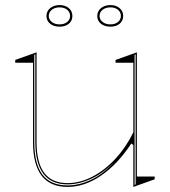

<svg xmlns="http://www.w3.org/2000/svg" viewBox="-20 -721 669 756"><path d="M246 15Q178 15 144 -29Q110 -73 110 -162V-474H40V-485L124 -515V-162Q124 -80 154.5 -40Q185 0 246 0Q295 0 344 -25.5Q393 -51 435 -96.5Q477 -142 505 -200V-474H435V-485L519 -515V-26H589V-15L505 15V-150L497 -156Q443 -74 378 -29.5Q313 15 246 15ZM514 -507 510 -505V7L514 5ZM119 -507 115 -505V-163Q115 -75 147.5 -33Q180 9 246 9Q292 9 339.5 -13.5Q387 -36 434 -87Q387 -39 339 -17Q291 5 246 5Q182 5 150.5 -37Q119 -79 119 -163ZM415 -701Q437 -701 451 -689Q465 -677 465 -658Q465 -639 451 -627.5Q437 -616 415 -616Q392 -616 377.5 -627.5Q363 -639 363 -658Q363 -677 377.5 -689Q392 -701 415 -701ZM415 -625Q433 -625 444.5 -634.5Q456 -644 456 -658Q456 -673 444.5 -682.5Q433 -692 415 -692Q396 -692 384 -682.5Q372 -673 372 -658Q372 -644 384 -634.5Q396 -625 415 -625ZM215 -701Q237 -701 251 -689Q265 -677 265 -658Q265 -639 251 -627.5Q237 -616 215 -616Q192 -616 177.5 -627.5Q163 -639 163 -658Q163 -677 177.5 -689Q192 -701 215 -701ZM215 -625Q233 -625 244.5 -634.5Q256 -644 256 -658Q256 -673 244.5 -682.5Q233 -692 215 -692Q196 -692 184 -682.5Q172 -673 172 -658Q172 -644 184 -634.5Q196 -625 215 -625Z"/></svg>

Font: Kalnia Glaze Thin
Style: Regular
Weight: 100
Version: Version 1.110